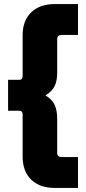

<svg xmlns="http://www.w3.org/2000/svg" viewBox="-20 -750 426 950"><path d="M252 180Q177 180 134.5 139Q92 98 92 25V-184Q92 -202 75 -202H20V-355H75Q92 -355 92 -373V-576Q92 -648 134.5 -689Q177 -730 252 -730H366V-577H285Q263 -577 263 -556V-390Q263 -351 250.5 -324.5Q238 -298 205 -278Q238 -258 250.5 -231Q263 -204 263 -160V6Q263 27 285 27H366V180Z"/></svg>

Font: MuseoModerno Black
Style: Regular
Weight: 900
Designer: Pablo Cosgaya, Héctor Gatti, Marcela Romero, and the Authors of The MuseoModerno Project.
Foundry: Omnibus-Type Team
Version: Version 1.001